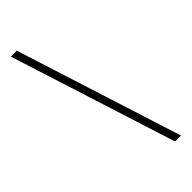

<svg xmlns="http://www.w3.org/2000/svg" viewBox="-276 -779 938 938"><g transform="rotate(-45 193.0 -310.0)"><path d="M35 -740H76L350 120H309Z"/></g></svg>

Font: Encode Sans Wide
Style: Thin
Weight: 100
Designer: Pablo Impallari, Andres Torresi
Foundry: Pablo Impallari, Andres Torresi
Version: Version 1.000; ttfautohint (v1.00) -l 8 -r 50 -G 200 -x 14 -